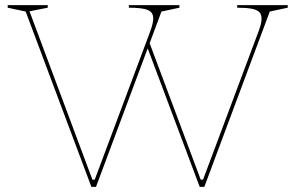

<svg xmlns="http://www.w3.org/2000/svg" viewBox="-20 -728 1151 748"><path d="M758 0 550 -554 558 -573 762 -28H771L987 -605Q993 -621 996 -633.5Q999 -646 999 -656Q999 -672 990 -681Q981 -690 960.5 -694Q940 -698 904 -698V-708H1101V-698L1031 -683L776 0ZM336 0 80 -683 10 -698V-708H166V-698L95 -684L340 -28H349L565 -605Q571 -621 574 -634Q577 -647 577 -656Q577 -680 556 -689Q535 -698 482 -698V-708H679V-698L609 -683L354 0Z"/></svg>

Font: Kalnia Thin
Style: Regular
Weight: 250
Designer: Frida Medrano
Foundry: Frida Medrano
Version: Version 1.105